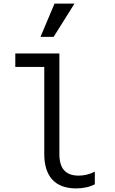

<svg xmlns="http://www.w3.org/2000/svg" viewBox="-20 -1037 640 1067"><path d="M310 -181V-740H65V-665H226V-181C226 -56 287 10 403 10C443 10 479 2 507 -13V-83C477 -68 447 -61 417 -61C345 -61 310 -100 310 -181ZM394 -1017H283L205 -832H278Z"/></svg>

Font: CommitMono
Style: 400Regular
Weight: 400
Monospace: yes
Designer: Eigil Nikolajsen
Foundry: Eigil Nikolajsen
Version: Version 1.143